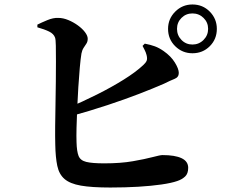

<svg xmlns="http://www.w3.org/2000/svg" viewBox="-20 -820 1040 858"><path d="M840 -582Q795 -582 763 -613.5Q731 -645 731 -691Q731 -736 763 -768Q795 -800 840 -800Q886 -800 917.5 -768Q949 -736 949 -691Q949 -645 917.5 -613.5Q886 -582 840 -582ZM473 18Q390 18 341.5 9.5Q293 1 268.5 -20Q244 -41 236 -79Q228 -117 227 -173Q226 -209 226.5 -256Q227 -303 228 -354Q229 -405 229.5 -454.5Q230 -504 230 -545.5Q230 -587 229.5 -615.5Q229 -644 226 -652Q220 -669 199.5 -679Q179 -689 147 -698V-710Q165 -719 191.5 -730Q218 -741 240 -740Q262 -740 285 -730.5Q308 -721 328 -706.5Q348 -692 360 -676Q372 -660 372 -647Q372 -634 366 -625Q360 -616 353.5 -606Q347 -596 344 -581Q340 -557 336.5 -517Q333 -477 330 -430Q327 -383 325 -336Q323 -289 322 -249.5Q321 -210 322 -185Q323 -144 331 -123.5Q339 -103 365.5 -96.5Q392 -90 446 -90Q519 -90 573.5 -99.5Q628 -109 662 -118Q696 -127 706 -127Q762 -127 791.5 -113Q821 -99 821 -70Q821 -44 807 -31Q793 -18 772 -11Q746 -2 701 4.5Q656 11 598 14.5Q540 18 473 18ZM282 -337Q348 -365 413 -397.5Q478 -430 532.5 -464Q587 -498 620 -529Q632 -540 635.5 -549Q639 -558 635 -574Q632 -586 626 -597.5Q620 -609 617 -615L627 -625Q653 -620 672 -613Q691 -606 711 -592Q744 -569 761.5 -540.5Q779 -512 779 -494Q779 -475 760 -467.5Q741 -460 713 -446Q665 -425 601.5 -400.5Q538 -376 461 -350.5Q384 -325 294 -300ZM840 -621Q869 -621 889.5 -641.5Q910 -662 910 -691Q910 -720 889.5 -740Q869 -760 840 -760Q811 -760 791 -740Q771 -720 771 -691Q771 -662 791 -641.5Q811 -621 840 -621Z"/></svg>

Font: Noto Serif SC ExtraLight
Style: Bold
Weight: 700
Version: Version 2.002-H1;hotconv 1.1.0;makeotfexe 2.6.0